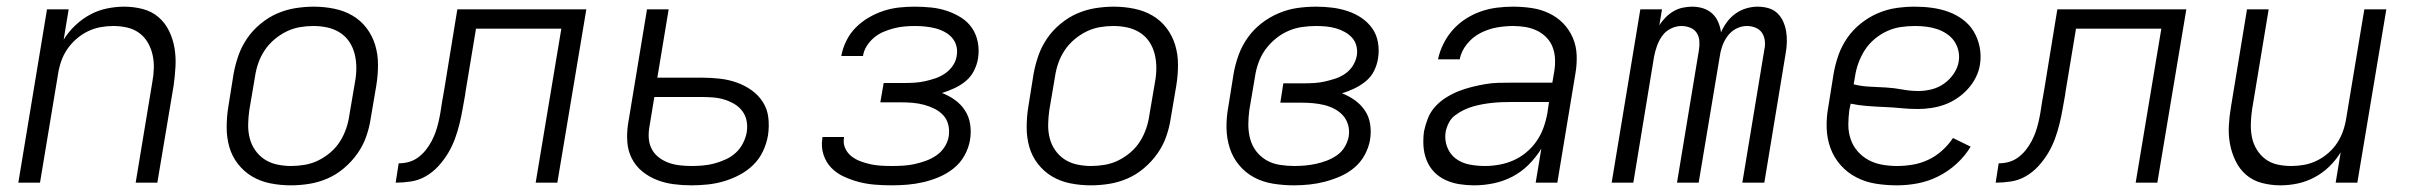

<svg xmlns="http://www.w3.org/2000/svg" viewBox="-20 -548 7240 576"><path d="M35 0 121 -520H186L171 -429Q185 -452 205.5 -471.5Q226 -491 250 -504Q274 -517 300.5 -522.5Q327 -528 352 -528Q381 -528 408 -521Q435 -514 455 -497Q475 -480 487 -455.5Q499 -431 503.5 -404Q508 -377 506.5 -349Q505 -321 501 -292L452 0H387L437 -302Q441 -323 441.5 -344Q442 -365 437.5 -384.5Q433 -404 423 -421Q413 -438 397 -449.5Q381 -461 361 -465.5Q341 -470 320 -470Q301 -470 281.5 -466.5Q262 -463 243.5 -454Q225 -445 209 -431Q193 -417 181.5 -400Q170 -383 163.5 -364Q157 -345 154 -325L100 0Z M852 8Q852 8 852 8Q852 8 852 8Q821 8 791 2Q761 -4 736.5 -18.5Q712 -33 694 -56Q676 -79 668 -107Q660 -135 660 -166Q660 -197 665 -228L681 -328Q686 -355 695.5 -382Q705 -409 721.5 -433Q738 -457 761.5 -476.5Q785 -496 811.5 -507.5Q838 -519 866 -523.5Q894 -528 921 -528Q921 -528 921 -528Q921 -528 921 -528Q952 -528 982 -522Q1012 -516 1037 -501.5Q1062 -487 1079.5 -464Q1097 -441 1105.5 -413Q1114 -385 1114 -354Q1114 -323 1109 -292L1092 -192Q1088 -165 1078.5 -138Q1069 -111 1052 -87Q1035 -63 1012 -43.5Q989 -24 962.5 -12.5Q936 -1 908 3.5Q880 8 852 8ZM853 -50Q873 -50 894 -53.5Q915 -57 934.5 -66.5Q954 -76 971 -90.5Q988 -105 999.5 -123Q1011 -141 1018 -161Q1025 -181 1028 -202L1045 -302Q1049 -323 1049 -344.5Q1049 -366 1044 -386Q1039 -406 1028 -422.5Q1017 -439 1000 -450Q983 -461 962.5 -465.5Q942 -470 920 -470Q900 -470 879.5 -466.5Q859 -463 839.5 -453.5Q820 -444 803 -429.5Q786 -415 774 -397Q762 -379 755 -359Q748 -339 745 -318L728 -218Q725 -197 724.5 -175.5Q724 -154 729 -134Q734 -114 745.5 -97.5Q757 -81 773.5 -70Q790 -59 811 -54.5Q832 -50 853 -50Z M1167 0 1176 -58Q1191 -58 1206 -62Q1221 -66 1234 -75.5Q1247 -85 1257 -97.5Q1267 -110 1274.5 -124Q1282 -138 1287 -152.5Q1292 -167 1295.5 -182Q1299 -197 1301.5 -212Q1304 -227 1306 -241Q1308 -251 1309.5 -261Q1311 -271 1313 -281L1352 -520H1739L1652 0H1587L1664 -462H1408L1376 -269Q1376 -269 1376 -269Q1376 -269 1376 -269V-267Q1372 -245 1368 -222Q1364 -199 1358.5 -176.5Q1353 -154 1345 -132Q1337 -110 1324.5 -89Q1312 -68 1295 -49.5Q1278 -31 1257 -19Q1236 -7 1212.5 -3.5Q1189 0 1167 0Z M2054 8Q2027 8 2000.5 4.5Q1974 1 1950 -8.5Q1926 -18 1906.5 -34Q1887 -50 1875.5 -72.5Q1864 -95 1862 -121.5Q1860 -148 1864 -175L1921 -520H1986L1952 -315H2086Q2113 -315 2139.5 -312Q2166 -309 2190 -300.5Q2214 -292 2234.5 -277.5Q2255 -263 2268.5 -242Q2282 -221 2285 -195Q2288 -169 2284 -142Q2280 -118 2269 -94.5Q2258 -71 2239.5 -53Q2221 -35 2198 -23Q2175 -11 2151 -4Q2127 3 2102.5 5.5Q2078 8 2054 8ZM2055 -50Q2071 -50 2088.5 -51.5Q2106 -53 2123 -57.5Q2140 -62 2156.5 -69.5Q2173 -77 2186.5 -89Q2200 -101 2208.5 -117.5Q2217 -134 2220 -150Q2223 -168 2220 -184.5Q2217 -201 2207.5 -214Q2198 -227 2184 -235.5Q2170 -244 2154 -249Q2138 -254 2121 -255.5Q2104 -257 2086 -257H1943L1928 -166Q1925 -148 1926.5 -131Q1928 -114 1936 -99.5Q1944 -85 1957.5 -75Q1971 -65 1986.5 -59.5Q2002 -54 2019.5 -52Q2037 -50 2055 -50Z M2655 8Q2630 8 2605 6Q2580 4 2557 -2Q2534 -8 2512 -18Q2490 -28 2474 -44.5Q2458 -61 2450.5 -84Q2443 -107 2447 -132Q2447 -134 2447 -135Q2447 -136 2448 -137H2512Q2512 -137 2512 -136.5Q2512 -136 2512 -135Q2509 -118 2515.5 -103.5Q2522 -89 2534 -79.5Q2546 -70 2560.5 -64.5Q2575 -59 2590.5 -55.5Q2606 -52 2622.5 -51Q2639 -50 2655 -50Q2672 -50 2689 -51Q2706 -52 2722.5 -55.5Q2739 -59 2756 -65Q2773 -71 2788 -81Q2803 -91 2813 -106Q2823 -121 2826 -138Q2829 -156 2825 -173Q2821 -190 2810 -202Q2799 -214 2784 -221.5Q2769 -229 2752.5 -233.5Q2736 -238 2718.5 -239.5Q2701 -241 2684 -241H2621L2631 -299H2693Q2709 -299 2724.5 -300Q2740 -301 2755.5 -304.5Q2771 -308 2786 -313Q2801 -318 2815 -327.5Q2829 -337 2838.5 -351Q2848 -365 2850 -380Q2853 -396 2849 -410.5Q2845 -425 2835.5 -435.5Q2826 -446 2812.5 -453Q2799 -460 2784.5 -463.5Q2770 -467 2755 -468.5Q2740 -470 2724 -470Q2708 -470 2692.5 -468.5Q2677 -467 2661.5 -463Q2646 -459 2630.5 -452.5Q2615 -446 2602 -435Q2589 -424 2580 -409.5Q2571 -395 2569 -380H2504Q2504 -380 2504 -380Q2504 -380 2504 -381Q2508 -403 2519 -425.5Q2530 -448 2547.5 -465.5Q2565 -483 2586.5 -495.5Q2608 -508 2631 -515.5Q2654 -523 2677.5 -525.5Q2701 -528 2724 -528Q2749 -528 2773.5 -525.5Q2798 -523 2820.5 -515.5Q2843 -508 2863 -495.5Q2883 -483 2896 -464Q2909 -445 2913.5 -421Q2918 -397 2914 -372Q2911 -354 2902 -336Q2893 -318 2877.5 -305Q2862 -292 2843.5 -283.5Q2825 -275 2806 -269Q2827 -261 2845 -248Q2863 -235 2875 -216.5Q2887 -198 2890.5 -175Q2894 -152 2890 -128Q2886 -104 2873.5 -81.5Q2861 -59 2841 -43Q2821 -27 2797.5 -17Q2774 -7 2750 -1.5Q2726 4 2702.5 6Q2679 8 2655 8Z M3252 8Q3252 8 3252 8Q3252 8 3252 8Q3221 8 3191 2Q3161 -4 3136.5 -18.5Q3112 -33 3094 -56Q3076 -79 3068 -107Q3060 -135 3060 -166Q3060 -197 3065 -228L3081 -328Q3086 -355 3095.5 -382Q3105 -409 3121.5 -433Q3138 -457 3161.5 -476.5Q3185 -496 3211.5 -507.5Q3238 -519 3266 -523.5Q3294 -528 3321 -528Q3321 -528 3321 -528Q3321 -528 3321 -528Q3352 -528 3382 -522Q3412 -516 3437 -501.5Q3462 -487 3479.5 -464Q3497 -441 3505.5 -413Q3514 -385 3514 -354Q3514 -323 3509 -292L3492 -192Q3488 -165 3478.5 -138Q3469 -111 3452 -87Q3435 -63 3412 -43.5Q3389 -24 3362.5 -12.5Q3336 -1 3308 3.5Q3280 8 3252 8ZM3253 -50Q3273 -50 3294 -53.5Q3315 -57 3334.5 -66.5Q3354 -76 3371 -90.5Q3388 -105 3399.5 -123Q3411 -141 3418 -161Q3425 -181 3428 -202L3445 -302Q3449 -323 3449 -344.5Q3449 -366 3444 -386Q3439 -406 3428 -422.5Q3417 -439 3400 -450Q3383 -461 3362.5 -465.5Q3342 -470 3320 -470Q3300 -470 3279.5 -466.5Q3259 -463 3239.5 -453.5Q3220 -444 3203 -429.5Q3186 -415 3174 -397Q3162 -379 3155 -359Q3148 -339 3145 -318L3128 -218Q3125 -197 3124.5 -175.5Q3124 -154 3129 -134Q3134 -114 3145.5 -97.5Q3157 -81 3173.5 -70Q3190 -59 3211 -54.5Q3232 -50 3253 -50Z M3862 8Q3830 8 3799 3Q3768 -2 3742 -16Q3716 -30 3697 -53Q3678 -76 3669 -104.5Q3660 -133 3659.5 -164.5Q3659 -196 3665 -228L3681 -328Q3686 -356 3696 -383.5Q3706 -411 3723.5 -435.5Q3741 -460 3765 -478.5Q3789 -497 3816.5 -508.5Q3844 -520 3872 -524Q3900 -528 3928 -528Q3953 -528 3977 -525Q4001 -522 4023.5 -514.5Q4046 -507 4065 -494Q4084 -481 4097 -462.5Q4110 -444 4114 -420Q4118 -396 4114 -372Q4111 -353 4102 -335Q4093 -317 4077 -304Q4061 -291 4043 -282.5Q4025 -274 4006 -268Q4027 -260 4045 -247Q4063 -234 4075 -216Q4087 -198 4090.5 -175Q4094 -152 4090 -128Q4086 -105 4074 -83Q4062 -61 4043 -45Q4024 -29 4001 -19Q3978 -9 3955 -3Q3932 3 3908.5 5.5Q3885 8 3862 8ZM3863 -50Q3879 -50 3895.5 -51.5Q3912 -53 3928 -56.5Q3944 -60 3960 -66Q3976 -72 3990.5 -82Q4005 -92 4014 -107Q4023 -122 4026 -138Q4029 -156 4024.5 -172.5Q4020 -189 4009.5 -201Q3999 -213 3984 -221Q3969 -229 3952.5 -233Q3936 -237 3918.5 -238.5Q3901 -240 3883 -240H3821L3830 -298H3893Q3908 -298 3923.5 -299Q3939 -300 3954.5 -303.5Q3970 -307 3985.5 -312Q4001 -317 4015 -326.5Q4029 -336 4038 -350Q4047 -364 4050 -379Q4053 -394 4049.5 -409Q4046 -424 4036.5 -434.5Q4027 -445 4014.5 -452Q4002 -459 3988 -463Q3974 -467 3959 -468.5Q3944 -470 3928 -470Q3908 -470 3886.5 -467Q3865 -464 3844.5 -455Q3824 -446 3806.5 -431.5Q3789 -417 3776 -399Q3763 -381 3755.5 -360Q3748 -339 3745 -318L3728 -218Q3725 -196 3725 -174Q3725 -152 3730.5 -131.5Q3736 -111 3748.5 -94.5Q3761 -78 3779 -67.5Q3797 -57 3819 -53.5Q3841 -50 3863 -50Z M4403 8Q4403 8 4403 8Q4403 8 4403 8H4402Q4380 8 4358 4.5Q4336 1 4316.5 -8Q4297 -17 4282.5 -32Q4268 -47 4260 -67Q4252 -87 4250.5 -109Q4249 -131 4252 -154Q4256 -173 4263.5 -192.5Q4271 -212 4285.5 -228Q4300 -244 4318.5 -255.5Q4337 -267 4356 -274.5Q4375 -282 4395 -287Q4415 -292 4435 -295.5Q4455 -299 4475 -299.5Q4495 -300 4514 -300H4637L4643 -335Q4646 -354 4645 -372.5Q4644 -391 4637.5 -407.5Q4631 -424 4618.5 -436.5Q4606 -449 4590 -456.5Q4574 -464 4556 -467Q4538 -470 4519 -470Q4495 -470 4470 -465.5Q4445 -461 4421.5 -449Q4398 -437 4381 -416Q4364 -395 4359 -370H4294Q4299 -394 4310.5 -417Q4322 -440 4339 -459Q4356 -478 4378 -492Q4400 -506 4423.5 -514Q4447 -522 4471 -525Q4495 -528 4519 -528Q4547 -528 4574.5 -524Q4602 -520 4626.5 -508.5Q4651 -497 4669.5 -478Q4688 -459 4698.5 -434.5Q4709 -410 4710 -382Q4711 -354 4706 -326L4652 0H4587L4604 -102Q4588 -76 4566 -54Q4544 -32 4517 -18Q4490 -4 4460.5 2Q4431 8 4403 8ZM4435 -50Q4456 -50 4478 -54Q4500 -58 4520.5 -67Q4541 -76 4559 -91Q4577 -106 4590 -125Q4603 -144 4610.5 -165Q4618 -186 4622 -208L4627 -242H4514Q4500 -242 4486 -241.5Q4472 -241 4457.5 -239.5Q4443 -238 4429 -235.5Q4415 -233 4400.5 -229Q4386 -225 4372.5 -218.5Q4359 -212 4346.5 -203Q4334 -194 4327 -180.5Q4320 -167 4317 -153Q4313 -129 4321.5 -107Q4330 -85 4347.5 -72Q4365 -59 4388 -54.5Q4411 -50 4435 -50Z M4815 0 4901 -520H4966L4958 -472Q4966 -485 4977 -496Q4988 -507 5001 -514.5Q5014 -522 5028.5 -525Q5043 -528 5056 -528Q5074 -528 5089.5 -523Q5105 -518 5116.5 -507.5Q5128 -497 5134.5 -482Q5141 -467 5143 -451Q5150 -467 5161 -482Q5172 -497 5187 -507.5Q5202 -518 5219 -523Q5236 -528 5253 -528Q5270 -528 5285.5 -523.5Q5301 -519 5312 -508.5Q5323 -498 5329.5 -483.5Q5336 -469 5338.5 -453.5Q5341 -438 5340.5 -421Q5340 -404 5337 -388L5273 0H5207L5273 -399Q5276 -412 5274.5 -425.5Q5273 -439 5266 -449.5Q5259 -460 5246.5 -465Q5234 -470 5221 -470Q5204 -470 5188.5 -462Q5173 -454 5162.5 -439.5Q5152 -425 5146.5 -409Q5141 -393 5139 -377L5076 0H5011L5077 -399Q5079 -412 5078 -425.5Q5077 -439 5070 -449.5Q5063 -460 5050.5 -465Q5038 -470 5024 -470Q5008 -470 4992 -462Q4976 -454 4966 -439.5Q4956 -425 4950.5 -409Q4945 -393 4942 -377L4880 0Z M5671 8Q5638 8 5607 3Q5576 -2 5549 -16Q5522 -30 5502 -52.5Q5482 -75 5471.5 -103.5Q5461 -132 5460 -164Q5459 -196 5465 -228L5481 -328Q5486 -356 5495.5 -383Q5505 -410 5522 -434.5Q5539 -459 5563 -478Q5587 -497 5614 -508.5Q5641 -520 5669 -524Q5697 -528 5724 -528Q5751 -528 5776.5 -524.5Q5802 -521 5825.5 -512.5Q5849 -504 5869 -489Q5889 -474 5901.5 -453Q5914 -432 5919 -406.5Q5924 -381 5920 -355Q5917 -335 5907.5 -316Q5898 -297 5883.5 -281Q5869 -265 5851 -253Q5833 -241 5813.5 -234Q5794 -227 5773.5 -224Q5753 -221 5734 -221Q5708 -221 5683 -223.5Q5658 -226 5632.5 -227Q5607 -228 5581.5 -230Q5556 -232 5532 -237L5528 -218Q5525 -196 5525 -173.5Q5525 -151 5532 -130.5Q5539 -110 5553 -94Q5567 -78 5585.5 -68Q5604 -58 5626 -54Q5648 -50 5671 -50Q5694 -50 5718 -54Q5742 -58 5764.5 -68.5Q5787 -79 5806 -96Q5825 -113 5839 -134L5892 -108Q5875 -80 5850 -57Q5825 -34 5795 -19Q5765 -4 5733.5 2Q5702 8 5671 8ZM5736 -275Q5755 -275 5775 -280Q5795 -285 5812 -297Q5829 -309 5841 -326.5Q5853 -344 5856 -363Q5859 -380 5855 -396.5Q5851 -413 5842 -425.5Q5833 -438 5819.5 -447Q5806 -456 5790.5 -461Q5775 -466 5758.5 -468Q5742 -470 5725 -470Q5704 -470 5683 -467Q5662 -464 5642 -455Q5622 -446 5604.5 -431.5Q5587 -417 5575 -398.5Q5563 -380 5555.5 -359.5Q5548 -339 5545 -318L5541 -295Q5565 -289 5589.5 -288Q5614 -287 5638.5 -285.5Q5663 -284 5687 -279.5Q5711 -275 5736 -275Z M5967 0 5976 -58Q5991 -58 6006 -62Q6021 -66 6034 -75.5Q6047 -85 6057 -97.5Q6067 -110 6074.5 -124Q6082 -138 6087 -152.5Q6092 -167 6095.5 -182Q6099 -197 6101.5 -212Q6104 -227 6106 -241Q6108 -251 6109.5 -261Q6111 -271 6113 -281L6152 -520H6539L6452 0H6387L6464 -462H6208L6176 -269Q6176 -269 6176 -269Q6176 -269 6176 -269V-267Q6172 -245 6168 -222Q6164 -199 6158.5 -176.5Q6153 -154 6145 -132Q6137 -110 6124.5 -89Q6112 -68 6095 -49.5Q6078 -31 6057 -19Q6036 -7 6012.5 -3.5Q5989 0 5967 0Z M6821 8Q6793 8 6766 1Q6739 -6 6719 -23Q6699 -40 6687 -64.5Q6675 -89 6670 -116Q6665 -143 6666.5 -171Q6668 -199 6673 -228L6721 -520H6786L6736 -218Q6733 -197 6732.5 -176Q6732 -155 6736 -135.5Q6740 -116 6750.5 -99Q6761 -82 6776.5 -70.5Q6792 -59 6812 -54.5Q6832 -50 6854 -50Q6873 -50 6892.5 -53.5Q6912 -57 6930.5 -66Q6949 -75 6965 -89Q6981 -103 6992 -120Q7003 -137 7009.5 -156Q7016 -175 7019 -195L7073 -520H7139L7052 0H6987L7002 -91Q6988 -68 6968 -48.5Q6948 -29 6923.5 -16Q6899 -3 6873 2.5Q6847 8 6821 8Z"/></svg>

Font: Iosevka SS04 Light Extended
Style: Italic
Weight: 300
Width: 7
Italic angle: -9°
Monospace: yes
Designer: Belleve Invis
Foundry: Belleve Invis
Version: Version 19.0.0; ttfautohint (v1.8.4)